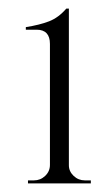

<svg xmlns="http://www.w3.org/2000/svg" viewBox="-20 -734 251 446"><path d="M191 -315V-308H45V-315H59Q74 -315 85 -325.5Q96 -336 96 -351V-632Q96 -665 65 -665H40V-671Q72 -676 94 -684.5Q116 -693 134 -714H140V-350Q140 -336 151 -325.5Q162 -315 177 -315Z"/></svg>

Font: Cinzel
Style: Regular
Weight: 400
Designer: Natanael Gama
Version: Version 1.001;PS 001.001;hotconv 1.0.56;makeotf.lib2.0.21325